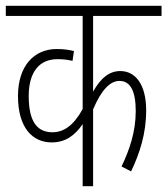

<svg xmlns="http://www.w3.org/2000/svg" viewBox="-20 -642 577 662"><path d="M537 -587V-622H0V-587H265V-266C233 -208 199 -186 161 -186C112 -186 79 -217 79 -311C79 -394 116 -438 178 -438C198 -438 214 -436 230 -432L235 -466C219 -470 200 -473 176 -473C96 -473 42 -413 42 -311C42 -199 94 -151 158 -151C206 -151 238 -175 265 -214V0H301V-265C330 -333 360 -363 392 -363C430 -363 448 -327 448 -259C448 -187 426 -124 399 -68L432 -51C462 -114 484 -182 484 -261C484 -355 444 -397 395 -397C357 -397 328 -374 301 -326V-587Z"/></svg>

Font: Noto Sans ExtraCondensed ExtraLight
Style: Regular
Weight: 200
Width: 2
Designer: Monotype Design Team
Foundry: Monotype Imaging Inc.
Version: Version 2.013